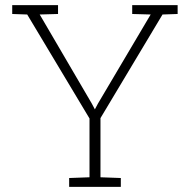

<svg xmlns="http://www.w3.org/2000/svg" viewBox="-20 -731 741 751"><path d="M250.5 0V-34.7L330.1 -37.6V-267.6L86.4 -674.3L27.8 -676.3V-710.9H207V-676.3L135.3 -674.3L338.9 -326.2L351.1 -303.2L351.6 -304.2L363.3 -326.2L569.3 -674.3L497.1 -676.3V-710.9H674.8V-676.3L615.7 -674.3L373 -269V-37.6L452.6 -34.7V0Z"/></svg>

Font: Roboto Slab ExtraLight
Style: Regular
Weight: 250
Designer: Google
Version: Version 2.000; ttfautohint (v1.8.1.43-b0c9)